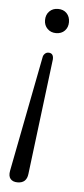

<svg xmlns="http://www.w3.org/2000/svg" viewBox="-51 -519 320 735"><g transform="rotate(5 109.5 -151.5)"><path d="M142 -396Q122 -396 109 -409Q96 -422 96 -442Q96 -463 109 -476Q122 -489 142 -489Q163 -489 175.5 -476Q188 -463 188 -442Q188 -422 175.5 -409Q163 -396 142 -396ZM45 186Q27 186 18 175.5Q9 165 13 144L99 -299Q100 -307 106 -313Q112 -319 120 -319Q140 -319 139 -295L84 150Q80 186 45 186Z"/></g></svg>

Font: Nunito Light
Style: Italic
Weight: 300
Italic angle: -9°
Designer: Vernon Adams
Foundry: Vernon Adams
Version: Version 3.601; ttfautohint (v1.8.2.53-6de2)